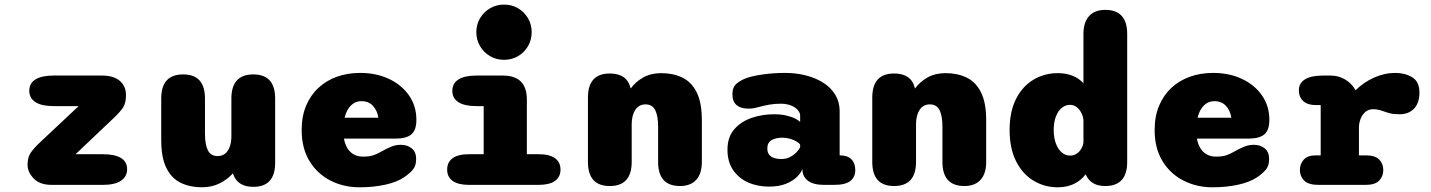

<svg xmlns="http://www.w3.org/2000/svg" viewBox="-20 -805 6230 836"><path d="M100 -87.5Q100 -119 113 -138.8Q126 -158.5 155 -186L322.5 -343H212.5Q161.5 -343 134.5 -360.2Q107.5 -377.5 107.5 -410Q107.5 -442.5 134.5 -459.2Q161.5 -476 212.5 -476H424Q475 -476 501.8 -452.8Q528.5 -429.5 528.5 -391Q528.5 -356.5 516 -337.2Q503.5 -318 474 -290L309 -133.5H428.5Q479.5 -133.5 506.5 -117.2Q533.5 -101 533.5 -68.5Q533.5 -36 506.5 -18Q479.5 0 428.5 0H205Q153.5 0 126.8 -27.8Q100 -55.5 100 -87.5Z M777.5 -481Q872.5 -481 872.5 -376V-223Q872.5 -176 885 -150.8Q897.5 -125.5 927.5 -125.5Q947.5 -125.5 960.8 -136.5Q974 -147.5 980.8 -167.2Q987.5 -187 987.5 -212V-376Q987.5 -481 1083 -481Q1178 -481 1178 -376V-96Q1178 8.5 1083 8.5Q1015 8.5 995.5 -46L994 -50Q969.5 -23 935.5 -6.2Q901.5 10.5 858.5 10.5Q808 10.5 768 -8.5Q728 -27.5 705 -72.5Q682 -117.5 682 -195V-376Q682 -481 777.5 -481Z M1545.5 10.5Q1476 10.5 1418.8 -18.8Q1361.5 -48 1327.5 -103.8Q1293.5 -159.5 1293.5 -239Q1293.5 -298.5 1312.8 -344.5Q1332 -390.5 1366.5 -422.5Q1401 -454.5 1447.2 -471Q1493.5 -487.5 1548 -487.5Q1619 -487.5 1674.2 -461.2Q1729.5 -435 1761.2 -389Q1793 -343 1793 -283.5Q1793 -238.5 1771.2 -220Q1749.5 -201.5 1702.5 -201.5H1477.5Q1482 -177 1492.8 -159.5Q1503.5 -142 1520.8 -132.5Q1538 -123 1561 -123Q1590.5 -123 1608.8 -130Q1627 -137 1643 -146.5Q1663.5 -158 1683.2 -166.2Q1703 -174.5 1725 -174.5Q1753.5 -174.5 1772.8 -159Q1792 -143.5 1792 -112.5Q1792 -82 1776.5 -64.8Q1761 -47.5 1738.5 -32.5Q1707 -11.5 1656.2 -0.5Q1605.5 10.5 1545.5 10.5ZM1480.5 -292.5H1627.5Q1623 -323 1604.2 -343.8Q1585.5 -364.5 1553.5 -364.5Q1535.5 -364.5 1521 -355.8Q1506.5 -347 1496.2 -331Q1486 -315 1480.5 -292.5Z M2022 -133.5H2086V-343H2054Q2003 -343 1976.2 -360Q1949.5 -377 1949.5 -409.5Q1949.5 -442 1976.2 -459Q2003 -476 2054 -476H2169.5Q2274 -476 2274 -371.5V-133.5H2325Q2372.5 -133.5 2396.5 -116.2Q2420.5 -99 2420.5 -66.5Q2420.5 -34.5 2396.5 -17.2Q2372.5 0 2325 0H2022Q1975 0 1951 -17.2Q1927 -34.5 1927 -66.5Q1927 -99 1951 -116.2Q1975 -133.5 2022 -133.5ZM2054 -665Q2054 -698.5 2070.2 -725.8Q2086.5 -753 2113.8 -769Q2141 -785 2174.5 -785Q2208.5 -785 2235.8 -769Q2263 -753 2279 -725.8Q2295 -698.5 2295 -665Q2295 -631.5 2279 -604Q2263 -576.5 2235.8 -560.5Q2208.5 -544.5 2174.5 -544.5Q2141 -544.5 2113.8 -560.5Q2086.5 -576.5 2070.2 -604Q2054 -631.5 2054 -665Z M2941 5Q2845.5 5 2845.5 -100V-253.5Q2845.5 -300.5 2833 -325.5Q2820.5 -350.5 2790.5 -350.5Q2776 -350.5 2764.8 -344.2Q2753.5 -338 2746 -326.5Q2738.5 -315 2734.5 -299.2Q2730.5 -283.5 2730.5 -264.5V-100Q2730.5 5 2635 5Q2540 5 2540 -100V-380Q2540 -485 2635 -485Q2710 -485 2725.5 -421.5L2726 -419.5Q2747.5 -449 2780.8 -467.8Q2814 -486.5 2859.5 -486.5Q2910.5 -486.5 2950.5 -467.5Q2990.5 -448.5 3013.2 -403.5Q3036 -358.5 3036 -281V-100Q3036 -49 3011.5 -22Q2987 5 2941 5Z M3567.5 0Q3522 0 3498 -18Q3474 -36 3474 -67V-69.5Q3467.5 -52 3449.5 -34.2Q3431.5 -16.5 3401.5 -4.5Q3371.5 7.5 3328.5 7.5Q3277 7.5 3236 -11.2Q3195 -30 3171.2 -65.8Q3147.5 -101.5 3147.5 -153Q3147.5 -208 3177 -242Q3206.5 -276 3253 -291.8Q3299.5 -307.5 3350 -307.5Q3382 -307.5 3406 -301.5Q3430 -295.5 3444.8 -287.5Q3459.5 -279.5 3464 -273.5V-301Q3464 -311 3458 -320.2Q3452 -329.5 3441 -337Q3430 -344.5 3414.8 -349Q3399.5 -353.5 3381 -353.5Q3353.5 -353.5 3330.2 -349.5Q3307 -345.5 3288 -340Q3275.5 -336.5 3264.2 -334.2Q3253 -332 3238 -332Q3206 -332 3187.5 -347.2Q3169 -362.5 3169 -395.5Q3169 -426.5 3188.8 -442.2Q3208.5 -458 3234.5 -466.5Q3259.5 -475 3303.8 -481.2Q3348 -487.5 3399 -487.5Q3447.5 -487.5 3490.5 -476.2Q3533.5 -465 3566.2 -443.8Q3599 -422.5 3617.5 -391.5Q3636 -360.5 3636 -321V-128.5H3637.5Q3670 -128.5 3687 -111.5Q3704 -94.5 3704 -64.5Q3704 -34.5 3682.8 -17.2Q3661.5 0 3612 0ZM3464 -174.5Q3460.5 -181.5 3448.5 -188.8Q3436.5 -196 3420.2 -200.8Q3404 -205.5 3386.5 -205.5Q3359 -205.5 3340 -195Q3321 -184.5 3321 -158.5Q3321 -141.5 3329.2 -131.2Q3337.5 -121 3351.2 -116.8Q3365 -112.5 3381 -112.5Q3404 -112.5 3421 -121.8Q3438 -131 3449 -143Q3460 -155 3464 -164Z M4179 5Q4083.5 5 4083.5 -100V-253.5Q4083.5 -300.5 4071 -325.5Q4058.5 -350.5 4028.5 -350.5Q4014 -350.5 4002.8 -344.2Q3991.5 -338 3984 -326.5Q3976.5 -315 3972.5 -299.2Q3968.5 -283.5 3968.5 -264.5V-100Q3968.5 5 3873 5Q3778 5 3778 -100V-380Q3778 -485 3873 -485Q3948 -485 3963.5 -421.5L3964 -419.5Q3985.5 -449 4018.8 -467.8Q4052 -486.5 4097.5 -486.5Q4148.5 -486.5 4188.5 -467.5Q4228.5 -448.5 4251.2 -403.5Q4274 -358.5 4274 -281V-100Q4274 -49 4249.5 -22Q4225 5 4179 5Z M4792.5 5Q4730.5 5 4708.5 -43L4707 -46Q4687 -19 4656.2 -4.2Q4625.5 10.5 4585.5 10.5Q4527.5 10.5 4479.8 -18.5Q4432 -47.5 4404 -103.2Q4376 -159 4376 -239Q4376 -319 4404 -374.2Q4432 -429.5 4479.8 -458Q4527.5 -486.5 4585.5 -486.5Q4622 -486.5 4650 -475.2Q4678 -464 4697.5 -442.5V-657Q4697.5 -708 4722 -735Q4746.5 -762 4792.5 -762Q4888 -762 4888 -657V-100Q4888 5 4792.5 5ZM4697.5 -184.5V-281.5Q4696.5 -297 4689 -312.2Q4681.5 -327.5 4668.8 -338Q4656 -348.5 4639 -348.5Q4619 -348.5 4603 -335.2Q4587 -322 4577.5 -297.5Q4568 -273 4568 -239Q4568 -205.5 4577.5 -180.2Q4587 -155 4603 -141.2Q4619 -127.5 4639 -127.5Q4655 -127.5 4667.5 -135.5Q4680 -143.5 4687.8 -156.8Q4695.5 -170 4697.5 -184.5Z M5259.5 10.5Q5190 10.5 5132.8 -18.8Q5075.5 -48 5041.5 -103.8Q5007.5 -159.5 5007.5 -239Q5007.5 -298.5 5026.8 -344.5Q5046 -390.5 5080.5 -422.5Q5115 -454.5 5161.2 -471Q5207.5 -487.5 5262 -487.5Q5333 -487.5 5388.2 -461.2Q5443.5 -435 5475.2 -389Q5507 -343 5507 -283.5Q5507 -238.5 5485.2 -220Q5463.5 -201.5 5416.5 -201.5H5191.5Q5196 -177 5206.8 -159.5Q5217.5 -142 5234.8 -132.5Q5252 -123 5275 -123Q5304.5 -123 5322.8 -130Q5341 -137 5357 -146.5Q5377.5 -158 5397.2 -166.2Q5417 -174.5 5439 -174.5Q5467.5 -174.5 5486.8 -159Q5506 -143.5 5506 -112.5Q5506 -82 5490.5 -64.8Q5475 -47.5 5452.5 -32.5Q5421 -11.5 5370.2 -0.5Q5319.5 10.5 5259.5 10.5ZM5194.5 -292.5H5341.5Q5337 -323 5318.2 -343.8Q5299.5 -364.5 5267.5 -364.5Q5249.5 -364.5 5235 -355.8Q5220.5 -347 5210.2 -331Q5200 -315 5194.5 -292.5Z M5897 -128.5H5926.5Q5968 -128.5 5985.5 -110.2Q6003 -92 6003 -64.5Q6003 -37 5985 -18.5Q5967 0 5926.5 0H5721Q5677.5 0 5658.8 -18.5Q5640 -37 5640 -64.5Q5640 -92 5657 -110.2Q5674 -128.5 5708 -128.5H5730.5V-347.5H5709Q5673.5 -347.5 5654.5 -365Q5635.5 -382.5 5635.5 -412Q5635.5 -443 5662.2 -459.5Q5689 -476 5740 -476H5773.5Q5806.5 -476 5834.2 -460.5Q5862 -445 5878.5 -418.5L5882.5 -412Q5916.5 -446 5962.2 -466.8Q6008 -487.5 6056 -487.5Q6097.5 -487.5 6129 -468.5Q6160.5 -449.5 6160.5 -402Q6160.5 -356.5 6137 -332Q6113.5 -307.5 6073.5 -307.5Q6048.5 -307.5 6032.8 -311.5Q6017 -315.5 6002.5 -321Q5991.5 -325 5981 -327.2Q5970.5 -329.5 5959 -329.5Q5939 -329.5 5925.2 -317.8Q5911.5 -306 5904.2 -287.5Q5897 -269 5897 -247.5Z"/></svg>

Font: Sono ExtraLight Monospace ExtraBold
Style: Regular
Weight: 800
Version: Version 2.112